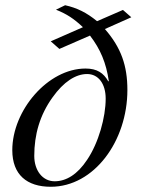

<svg xmlns="http://www.w3.org/2000/svg" viewBox="-20 -703 540 734"><path d="M482 -637 450 -665 351 -622C311 -655 274 -673 229 -683L194 -666C236 -649 262 -632 297 -599L174 -545L207 -516L324 -567C364 -515 386 -462 396 -393L394 -392C376 -424 351 -441 307 -441C163 -441 27 -281 27 -129C27 -35 83 11 174 11C340 11 467 -164 467 -359C467 -452 443 -521 381 -592ZM384 -326C384 -255 357 -157 313 -92C276 -36 233 -10 189 -10C142 -10 111 -52 111 -107C111 -188 132 -263 181 -331C223 -390 269 -420 313 -420C356 -420 384 -383 384 -326Z"/></svg>

Font: XITS
Style: Italic
Weight: 400
Italic angle: -16.33°
Designer: MicroPress Inc., with final additions and corrections provided by Coen Hoffman, Elsevier (retired)
Version: Version 1.107